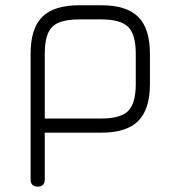

<svg xmlns="http://www.w3.org/2000/svg" viewBox="-20 -492 656 712"><path d="M93.5 173.5V-292.5Q93.5 -387 137 -429.8Q180.5 -472.5 274 -472.5H356Q449.5 -472.5 492.8 -429.2Q536 -386 536 -292.5V-180.5Q536 -87 492.8 -43.5Q449.5 0 356 0H146V173.5Q146 200 120 200Q93.5 200 93.5 173.5ZM146 -52.5H356Q427.5 -52.5 455.5 -80.8Q483.5 -109 483.5 -180.5V-292.5Q483.5 -364 455.5 -392Q427.5 -420 356 -420H274Q226 -420 198 -408.2Q170 -396.5 158 -368.5Q146 -340.5 146 -292.5Z"/></svg>

Font: Jura Light
Style: Regular
Weight: 400
Version: Version 5.106